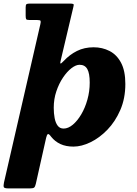

<svg xmlns="http://www.w3.org/2000/svg" viewBox="-60 -800 761 1070"><path d="M106 -780Q92.5 -780 87.8 -776.8Q83 -773.5 83 -759V-713Q83 -697.5 86 -693Q89 -688.5 104 -688.5H146.5Q164.5 -688.5 166.2 -683.5Q168 -678.5 165 -665.5L-38 218Q-41.5 235.5 -38.8 242.8Q-36 250 -12 250H106.5Q125 250 130.5 245Q136 240 139.5 225L197 -31.5Q201 -49 206.5 -52.5Q212 -56 225 -38Q246 -11.5 276.8 2.8Q307.5 17 349.5 17Q394 17 444.2 -7.2Q494.5 -31.5 538.5 -77Q582.5 -122.5 610.5 -187Q638.5 -251.5 638.5 -332Q638.5 -405.5 614.5 -450.5Q590.5 -495.5 550.2 -516Q510 -536.5 462 -536.5Q410 -536.5 369 -516Q328 -495.5 296 -461Q279.5 -443.5 277 -446.2Q274.5 -449 279 -466L349 -762Q353 -775 348.5 -777.5Q344 -780 329.5 -780ZM239.5 -199.5Q239.5 -248 254 -291Q268.5 -334 291 -367.5Q313.5 -401 338.2 -420Q363 -439 383.5 -439Q413 -439 426.5 -415.2Q440 -391.5 440 -339.5Q440 -291 427.2 -245.2Q414.5 -199.5 393 -163Q371.5 -126.5 345.8 -105Q320 -83.5 294.5 -83.5Q273.5 -83.5 261.5 -99.5Q249.5 -115.5 244.5 -141.8Q239.5 -168 239.5 -199.5Z"/></svg>

Font: Besley ExtraBold
Style: Italic
Weight: 800
Italic angle: -13°
Designer: Owen Earl
Foundry: indestructible type*
Version: Version 2.001